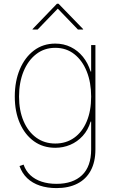

<svg xmlns="http://www.w3.org/2000/svg" viewBox="-20 -779 615 1014"><path d="M278.3 214.4Q230 214.4 190.4 201.2Q150.9 188 123.5 161.9Q96.2 135.7 83 97.7L104.5 90.3Q116.2 124 140.6 146.5Q165 168.9 200 180.4Q234.9 191.9 278.3 191.9Q365.2 191.9 413.3 146Q461.4 100.1 461.4 9.8V-136.7H458.5Q445.3 -92.3 417 -61.3Q388.7 -30.3 351.3 -14.4Q314 1.5 272 1.5Q207.5 1.5 159.7 -32.7Q111.8 -66.9 85 -127.9Q58.1 -189 58.1 -269Q58.1 -350.1 84.7 -413.1Q111.3 -476.1 159.4 -512.5Q207.5 -548.8 272 -548.8Q316.4 -548.8 353.8 -530.5Q391.1 -512.2 418 -479Q444.8 -445.8 458.5 -401.4H461.4V-541H483.9V9.8Q483.9 76.2 459.2 121.8Q434.6 167.5 388.4 190.9Q342.3 214.4 278.3 214.4ZM272 -21Q329.1 -21 371.6 -51.3Q414.1 -81.5 437.7 -137.2Q461.4 -192.9 461.4 -269Q461.4 -343.3 438.2 -401.4Q415 -459.5 372.6 -492.9Q330.1 -526.4 272 -526.4Q213.9 -526.4 170.9 -492.9Q127.9 -459.5 104.2 -401.4Q80.6 -343.3 80.6 -269Q80.6 -195.3 104.5 -139.4Q128.4 -83.5 171.4 -52.2Q214.4 -21 272 -21ZM178.7 -623H151.9V-625.5L280.8 -759.3H289.1L418.9 -625.5V-623H391.6L285.2 -733.4Z"/></svg>

Font: Inter 17pt Thin
Style: Regular
Weight: 250
Version: Version 4.001;git-66647c0bb